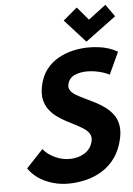

<svg xmlns="http://www.w3.org/2000/svg" viewBox="-62 -977 718 1035"><g transform="rotate(-5 297.5 -459.5)"><path d="M595 -865 548 -931 453 -859 393 -930 317 -866 429 -742ZM539 -554 594 -673Q573 -686 547 -694.5Q521 -703 493 -706.5Q465 -710 437 -710Q398 -710 356 -701Q314 -692 275.5 -671Q237 -650 209 -614.5Q181 -579 170 -527Q161 -484 167.5 -453Q174 -422 191 -398.5Q208 -375 231.5 -357.5Q255 -340 281.5 -326Q308 -312 332.5 -299.5Q357 -287 376.5 -274Q396 -261 405.5 -244Q415 -227 410 -205Q405 -184 393.5 -168Q382 -152 365 -141.5Q348 -131 327.5 -125.5Q307 -120 285 -120Q256 -120 229.5 -128.5Q203 -137 180.5 -151.5Q158 -166 142 -186L51 -89Q74 -56 107 -34Q140 -12 181 0Q222 12 265 12Q315 12 363 0Q411 -12 452 -38Q493 -64 522 -105.5Q551 -147 564 -207Q573 -249 566.5 -281.5Q560 -314 542 -337.5Q524 -361 499.5 -379Q475 -397 447.5 -411Q420 -425 394.5 -437Q369 -449 348.5 -461Q328 -473 318 -487.5Q308 -502 312 -521Q316 -539 326.5 -551Q337 -563 352 -569.5Q367 -576 384 -579Q401 -582 417 -582Q440 -582 461 -578.5Q482 -575 501.5 -569Q521 -563 539 -554Z"/></g></svg>

Font: Advent Pro ExtraBold
Style: Italic
Weight: 800
Italic angle: -12°
Version: Version 3.000